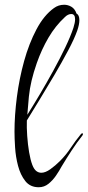

<svg xmlns="http://www.w3.org/2000/svg" viewBox="-20 -821 369 808"><path d="M143 -33Q107 -33 86.5 -59Q66 -85 56 -123Q46 -161 43.5 -200.5Q41 -240 41 -267Q41 -335 51 -412.5Q61 -490 81.5 -564Q102 -638 133.5 -697.5Q165 -757 207 -787Q226 -801 250 -801Q266 -801 280.5 -792.5Q295 -784 302 -764Q314 -758 314 -736Q314 -718 305 -692Q293 -658 267 -609Q241 -560 209 -505.5Q177 -451 146 -400.5Q115 -350 93 -314Q92 -285 94.5 -249Q97 -213 102.5 -180.5Q108 -148 116 -127Q123 -109 132.5 -101.5Q142 -94 154 -94Q171 -94 192 -109Q213 -124 232 -143Q258 -169 277.5 -198.5Q297 -228 320 -256Q323 -260 326 -260Q332 -260 327 -251Q304 -222 282 -188.5Q260 -155 239 -120Q230 -103 216 -82.5Q202 -62 184 -47.5Q166 -33 143 -33ZM95 -338Q119 -376 147.5 -424Q176 -472 204 -523Q232 -574 254.5 -621Q277 -668 289 -704Q296 -726 296 -740Q296 -762 280 -762Q266 -762 253 -749Q213 -712 184 -662.5Q155 -613 135 -556Q121 -516 113 -482Q105 -448 101.5 -414Q98 -380 95 -338Z"/></svg>

Font: Festive
Style: Regular
Weight: 400
Designer: Robert E. Leuschke
Foundry: Robert E. Leuschke
Version: Version 1.101; ttfautohint (v1.8.3)